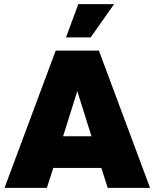

<svg xmlns="http://www.w3.org/2000/svg" viewBox="-20 -914 752 934"><path d="M2 0 251 -668H461L710 0H504L473 -97H239L208 0ZM287 -251H425L356 -471ZM301 -732 361 -894H535L421 -732Z"/></svg>

Font: Gantari Black
Style: Regular
Weight: 900
Version: Version 1.000